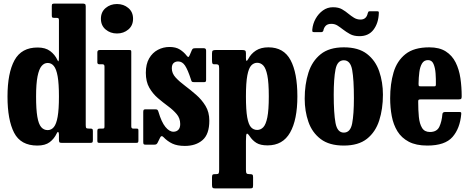

<svg xmlns="http://www.w3.org/2000/svg" viewBox="-20 -800 2625 1075"><path d="M22 -259.5Q22 -391 61.2 -462.8Q100.5 -534.5 191.5 -534Q234.5 -534 261 -514Q287.5 -494 301 -465Q305.5 -454 307.8 -457.8Q310 -461.5 310 -481.5V-687Q310 -695.5 307 -697.8Q304 -700 295.5 -700H283.5Q274.5 -700 272.2 -702.8Q270 -705.5 270 -714.5V-766Q270 -775.5 273.5 -777.8Q277 -780 287 -780H441.5Q451 -780 455.5 -777.5Q460 -775 460 -765V-99.5Q460 -86.5 463.2 -83.2Q466.5 -80 479.5 -80H486.5Q495 -80 497.5 -77.2Q500 -74.5 500 -65.5V-16Q500 -5.5 497.2 -2.8Q494.5 0 484 0H326.5Q315.5 0 312.8 -3.5Q310 -7 310 -18V-46Q310 -57 306.2 -60.5Q302.5 -64 297.5 -53Q283.5 -23 258.2 -4Q233 15 189 15Q96 15 59 -56.8Q22 -128.5 22 -259.5ZM182 -259.5Q182 -187.5 189 -146.5Q196 -105.5 210.5 -88.5Q225 -71.5 247 -71.5Q267.5 -71.5 281.5 -88.5Q295.5 -105.5 302.8 -146.5Q310 -187.5 310 -259.5Q310 -331.5 302.8 -372.5Q295.5 -413.5 281.5 -430.5Q267.5 -447.5 247 -447.5Q227.5 -447.5 213 -430.5Q198.5 -413.5 190.2 -372.5Q182 -331.5 182 -259.5Z M545 -695Q545 -733 571.5 -755.2Q598 -777.5 635 -777.5Q672 -777.5 698.5 -755.2Q725 -733 725 -695Q725 -657 698.5 -634.8Q672 -612.5 635 -612.5Q598 -612.5 571.5 -634.8Q545 -657 545 -695ZM554.5 -440H537Q525 -440 525 -451V-506.5Q525 -520 538.5 -520H704Q710.5 -520 712.8 -518.2Q715 -516.5 715 -510V-92.5Q715 -80 725.5 -80H742Q750 -80 752.5 -78.5Q755 -77 755 -69V-14Q755 -5 752.5 -2.5Q750 0 741 0H539Q530.5 0 527.8 -2Q525 -4 525 -12.5V-65.5Q525 -75 528 -77.5Q531 -80 540 -80H553Q561 -80 563 -82.2Q565 -84.5 565 -92.5V-427.5Q565 -440 554.5 -440Z M1049 -355.5Q1031.5 -409.5 1016 -432.8Q1000.5 -456 977.5 -456Q962 -456 952 -447Q942 -438 942 -417.5Q942 -389.5 963.2 -366.2Q984.5 -343 1015.8 -319.8Q1047 -296.5 1078.2 -269.2Q1109.5 -242 1130.8 -207Q1152 -172 1152 -124.5Q1152 -48.5 1114.2 -15.8Q1076.5 17 1015 17Q972.5 17 945 4Q917.5 -9 895 -32.5Q883.5 -44.5 876.5 -29.5L863 -2Q860 4 856.2 7Q852.5 10 843 10H795Q786.5 10 784.2 6.8Q782 3.5 782 -5V-172Q782 -181 784.2 -184.5Q786.5 -188 795 -188H848Q858.5 -188 861.5 -185Q864.5 -182 867 -174.5Q884 -116.5 906 -89.5Q928 -62.5 951 -62.5Q968 -62.5 978.5 -73.2Q989 -84 989 -105.5Q989 -137.5 969.5 -160.8Q950 -184 921.5 -205Q893 -226 864.2 -250.5Q835.5 -275 816 -308.8Q796.5 -342.5 796.5 -392.5Q796.5 -441 815 -473Q833.5 -505 863.8 -521Q894 -537 929 -537Q965 -537 987.5 -522.5Q1010 -508 1024.5 -489Q1030.5 -481 1034.2 -481Q1038 -481 1042.5 -492L1054 -519Q1057 -525.5 1060.5 -527.8Q1064 -530 1074.5 -530H1121.5Q1134 -530 1134 -516.5V-354Q1134 -346 1131.8 -343Q1129.5 -340 1121 -340H1068Q1056.5 -340 1053.8 -343.8Q1051 -347.5 1049 -355.5Z M1167 -463V-501Q1167 -514 1171.8 -517Q1176.5 -520 1188.5 -520H1336.5Q1347.5 -520 1352.2 -517Q1357 -514 1357 -502.5V-475.5Q1357 -446.5 1370 -470Q1385.5 -499.5 1413.2 -517.2Q1441 -535 1483 -535Q1568.5 -535 1606.8 -463.5Q1645 -392 1645 -260.5Q1645 -129.5 1604.2 -57.8Q1563.5 14 1478 14Q1438 14 1415.5 0Q1393 -14 1377.5 -38Q1367 -53.5 1362 -51.5Q1357 -49.5 1357 -11V150.5Q1357 166 1360.5 170.5Q1364 175 1376 175H1379.5Q1390 175 1393.5 178Q1397 181 1397 192.5V236.5Q1397 249.5 1393.5 252.2Q1390 255 1377 255H1186Q1173.5 255 1170.2 251Q1167 247 1167 235V193Q1167 182.5 1169.8 178.8Q1172.5 175 1183 175H1190Q1201.5 175 1204.2 170.5Q1207 166 1207 150V-417.5Q1207 -433 1203 -436.5Q1199 -440 1192 -440H1179.5Q1172 -440 1169.5 -444.2Q1167 -448.5 1167 -463ZM1357 -260.5Q1357 -183.5 1364.2 -143Q1371.5 -102.5 1385.5 -87.5Q1399.5 -72.5 1420 -72.5Q1439.5 -72.5 1454 -87.5Q1468.5 -102.5 1476.8 -143Q1485 -183.5 1485 -260.5Q1485 -337.5 1476.8 -378Q1468.5 -418.5 1454 -433.5Q1439.5 -448.5 1420 -448.5Q1401 -448.5 1386.8 -433.5Q1372.5 -418.5 1364.8 -378Q1357 -337.5 1357 -260.5Z M1686 -247.5Q1686 -327.5 1706.8 -392.8Q1727.5 -458 1775.5 -496.5Q1823.5 -535 1905 -535Q1987 -535 2034.8 -498Q2082.5 -461 2103.2 -400.5Q2124 -340 2124 -270Q2124 -190 2103.2 -125.5Q2082.5 -61 2034.8 -23Q1987 15 1905 15Q1823.5 15 1775.5 -21.5Q1727.5 -58 1706.8 -117.8Q1686 -177.5 1686 -247.5ZM1848.5 -270Q1848.5 -166 1858.5 -111.8Q1868.5 -57.5 1905 -57.5Q1942 -57.5 1951.8 -109.2Q1961.5 -161 1961.5 -250Q1961.5 -354.5 1951.8 -408.5Q1942 -462.5 1905 -462.5Q1868.5 -462.5 1858.5 -411Q1848.5 -359.5 1848.5 -270ZM1992.5 -597.5Q1961 -597.5 1939.8 -609.2Q1918.5 -621 1901 -634.5Q1885 -647 1869.8 -656.8Q1854.5 -666.5 1835.5 -666.5Q1814 -666.5 1803.5 -655.5Q1793 -644.5 1790 -627Q1786.5 -620 1777.5 -620H1739Q1730.5 -620 1729.2 -623.8Q1728 -627.5 1728.5 -635Q1731.5 -667 1747.2 -695.2Q1763 -723.5 1788 -741.5Q1813 -759.5 1844 -759.5Q1875.5 -759.5 1895.2 -748Q1915 -736.5 1931.5 -722.5Q1946 -710.5 1962.2 -700.5Q1978.5 -690.5 1998.5 -690.5Q2031.5 -690.5 2039 -726Q2041 -731.5 2042.5 -734.2Q2044 -737 2051.5 -737H2091.5Q2098.5 -737 2100 -734.5Q2101.5 -732 2101 -726Q2099 -670.5 2071.5 -634Q2044 -597.5 1992.5 -597.5Z M2164.5 -250Q2164.5 -330 2183.5 -394.5Q2202.5 -459 2250.2 -497Q2298 -535 2383.5 -535Q2440 -535 2475.8 -512.2Q2511.5 -489.5 2531 -450.5Q2550.5 -411.5 2557.8 -362.2Q2565 -313 2565 -260.5Q2565 -249.5 2561.8 -246.5Q2558.5 -243.5 2547.5 -243.5H2335.5Q2326 -243.5 2323.5 -240.8Q2321 -238 2321.5 -229Q2321.5 -183.5 2325.2 -145.2Q2329 -107 2343 -84Q2357 -61 2387 -61Q2426 -61 2439.8 -90.2Q2453.5 -119.5 2457 -161Q2458 -173 2473 -173H2550.5Q2559.5 -173 2561.2 -170.8Q2563 -168.5 2562.5 -161.5Q2555.5 -81 2513.5 -33Q2471.5 15 2372.5 15Q2309.5 15 2268.8 -6.5Q2228 -28 2205.2 -65Q2182.5 -102 2173.5 -149.8Q2164.5 -197.5 2164.5 -250ZM2337 -316.5H2406.5Q2416.5 -316.5 2418.2 -318Q2420 -319.5 2420.5 -327.5Q2421 -357.5 2418.8 -389Q2416.5 -420.5 2407.2 -442Q2398 -463.5 2376.5 -463.5Q2354 -463.5 2342.8 -444.5Q2331.5 -425.5 2327.8 -395.5Q2324 -365.5 2323.5 -332Q2323.5 -323 2324.8 -319.8Q2326 -316.5 2337 -316.5Z"/></svg>

Font: Besley* Condensed
Style: Bold
Weight: 700
Width: 3
Designer: Owen Earl
Foundry: indestructible type*
Version: Version 3.000; ttfautohint (v1.8.3)